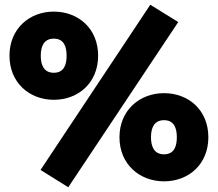

<svg xmlns="http://www.w3.org/2000/svg" viewBox="-20 -745 919 810"><path d="M614 -725 151 -28 268 45 732 -652ZM207 -696C104 -696 20 -624 20 -510C20 -396 104 -324 207 -324C311 -324 394 -396 394 -510C394 -624 311 -696 207 -696ZM207 -582C251 -582 261 -546 261 -510C261 -474 251 -438 207 -438C163 -438 152 -474 152 -510C152 -546 163 -582 207 -582ZM672 -352C569 -352 484 -280 484 -166C484 -52 569 20 672 20C776 20 859 -52 859 -166C859 -280 776 -352 672 -352ZM672 -238C716 -238 726 -202 726 -166C726 -130 716 -94 672 -94C628 -94 617 -130 617 -166C617 -202 628 -238 672 -238Z"/></svg>

Font: Fira Sans Heavy
Style: Regular
Weight: 900
Designer: bBox Type GmbH & Carrois Corporate GbR & Edenspiekermann AG
Foundry: bBox Type GmbH & Carrois Corporate GbR & Edenspiekermann AG
Version: Version 4.300;PS 004.300;hotconv 1.0.88;makeotf.lib2.5.64775